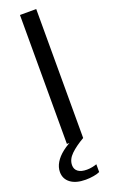

<svg xmlns="http://www.w3.org/2000/svg" viewBox="-200 -768 602 1020"><g transform="rotate(-20 100.5 -258.0)"><path d="M65 0V-729H157V0ZM95 213Q40 213 9.5 190Q-21 167 -21 128Q-21 101 -5.5 75Q10 49 39.5 26Q69 3 111 -16H146L157 0Q110 27 81 55Q52 83 52 116Q52 139 69 152Q86 165 119 165Q134 165 149 162Q164 159 175 155V199Q163 205 140.5 209Q118 213 95 213Z"/></g></svg>

Font: Mona Sans Expanded
Style: Regular
Weight: 400
Width: 7
Designer: Deni Anggara
Foundry: GitHub
Version: Version 2.000